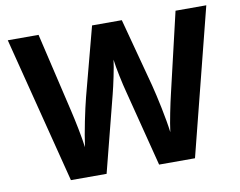

<svg xmlns="http://www.w3.org/2000/svg" viewBox="-78 -818 1151 922"><g transform="rotate(-10 498.0 -357.0)"><path d="M982 -714H832L741 -325C730 -279 712 -193 706 -144C698 -210 674 -322 659 -380L570 -714H425L337 -381C322 -323 299 -214 290 -144C284 -192 266 -280 255 -326L164 -714H14L196 0H370L465 -371C475 -409 494 -497 498 -534C502 -497 521 -408 531 -372L626 0H801Z"/></g></svg>

Font: Noto Sans Lao UI
Style: Bold
Weight: 700
Designer: Monotype Design Team
Foundry: Monotype Imaging Inc.
Version: Version 2.000